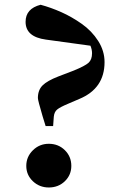

<svg xmlns="http://www.w3.org/2000/svg" viewBox="-20 -789 532 824"><path d="M189.5 -171.9Q230.5 -171.9 258.3 -144.5Q286.1 -117.2 286.1 -77.1Q286.1 -38.1 258.3 -11.2Q230.5 15.6 189.5 15.6Q149.4 15.6 121.1 -11.2Q92.8 -38.1 92.8 -77.1Q92.8 -116.2 121.1 -144Q149.4 -171.9 189.5 -171.9ZM368.2 -592.8 176.8 -619.1Q89.8 -630.9 89.8 -695.3Q89.8 -752 154.3 -768.6Q198.2 -756.8 243.2 -736.8Q288.1 -716.8 331.1 -686.5Q374 -656.2 401.4 -613.3Q428.7 -570.3 428.7 -522.5Q428.7 -409.2 320.3 -364.3L272.5 -343.8Q237.3 -329.1 225.1 -318.8Q212.9 -308.6 210.9 -288.1L208 -248H175.8L163.1 -289.1Q142.6 -358.4 142.6 -368.2Q142.6 -402.3 162.6 -422.4Q182.6 -442.4 230.5 -460.9L296.9 -486.3Q344.7 -505.9 359.9 -519.5Q375 -533.2 375 -560.5Q375 -576.2 368.2 -592.8Z"/></svg>

Font: Bpmf Zihi Serif Heavy
Style: Heavy
Weight: 900
Foundry: But Ko
Version: Version 1.320